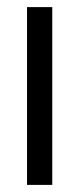

<svg xmlns="http://www.w3.org/2000/svg" viewBox="-20 -520 222 540"><path d="M56 -500V0H127V-500Z"/></svg>

Font: LT Wave Text Light
Style: Regular
Weight: 300
Designer: Daniel Lyons
Version: Version 2.5 (Glyphs App)